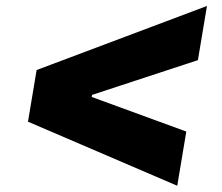

<svg xmlns="http://www.w3.org/2000/svg" viewBox="-20 -612 733 634"><path d="M72.4 -210.2 100.9 -380.7 663.4 -592.3 633.5 -413.4 284.1 -298.7 282.7 -291.9 595.2 -177.6 565.3 1.4Z"/></svg>

Font: Inter UI Black
Style: Italic
Weight: 900
Italic angle: -9.39999°
Designer: Rasmus Andersson
Foundry: rsms
Version: 3.2;8d6f07862